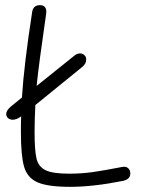

<svg xmlns="http://www.w3.org/2000/svg" viewBox="-20 -723 557 744"><path d="M485 -51Q485 -28 456 -22Q341 1 252 1Q165 1 125.5 -16.5Q86 -34 73.5 -76.5Q61 -119 61 -211Q61 -252 62 -272L59 -270Q43 -259 29 -259Q19 -259 10 -266Q4 -274 4 -281Q4 -295 23 -311L65 -345Q73 -473 105 -679Q110 -703 135 -703Q149 -703 155 -694.5Q161 -686 159 -671Q130 -472 122 -390L269 -508Q279 -516 290 -516Q302 -516 309 -507Q314 -502 314 -493Q314 -475 298 -463L117 -316Q114 -265 114 -210Q114 -140 121.5 -108.5Q129 -77 156.5 -63.5Q184 -50 247 -50Q296 -50 338.5 -56Q381 -62 453 -76Q468 -79 476.5 -71.5Q485 -64 485 -51Z"/></svg>

Font: Mali Light
Style: Regular
Weight: 300
Designer: Kitiyaporn Chalermlarp | Katatrad Aksorn Co.,Ltd.
Foundry: Cadson Demak Co.,Ltd.
Version: Version 1.000; ttfautohint (v1.6)